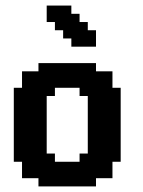

<svg xmlns="http://www.w3.org/2000/svg" viewBox="-20 -667 511 687"><path d="M147.1 -441.2H176.5V-411.8H147.1ZM176.5 -441.2H205.9V-411.8H176.5ZM117.6 -441.2H147.1V-411.8H117.6ZM205.9 -441.2H235.3V-411.8H205.9ZM235.3 -441.2H264.7V-411.8H235.3ZM264.7 -441.2H294.1V-411.8H264.7ZM294.1 -441.2H323.5V-411.8H294.1ZM323.5 -411.8H352.9V-382.4H323.5ZM294.1 -411.8H323.5V-382.4H294.1ZM294.1 -382.4H323.5V-352.9H294.1ZM352.9 -411.8H382.4V-382.4H352.9ZM352.9 -382.4H382.4V-352.9H352.9ZM323.5 -382.4H352.9V-352.9H323.5ZM294.1 -352.9H323.5V-323.5H294.1ZM264.7 -352.9H294.1V-323.5H264.7ZM323.5 -352.9H352.9V-323.5H323.5ZM352.9 -352.9H382.4V-323.5H352.9ZM382.4 -352.9H411.8V-323.5H382.4ZM382.4 -323.5H411.8V-294.1H382.4ZM382.4 -294.1H411.8V-264.7H382.4ZM382.4 -264.7H411.8V-235.3H382.4ZM382.4 -235.3H411.8V-205.9H382.4ZM382.4 -205.9H411.8V-176.5H382.4ZM382.4 -176.5H411.8V-147.1H382.4ZM382.4 -147.1H411.8V-117.6H382.4ZM382.4 -117.6H411.8V-88.2H382.4ZM352.9 -117.6H382.4V-88.2H352.9ZM352.9 -88.2H382.4V-58.8H352.9ZM352.9 -58.8H382.4V-29.4H352.9ZM323.5 -58.8H352.9V-29.4H323.5ZM294.1 -58.8H323.5V-29.4H294.1ZM264.7 -88.2H294.1V-58.8H264.7ZM264.7 -117.6H294.1V-88.2H264.7ZM294.1 -117.6H323.5V-88.2H294.1ZM294.1 -88.2H323.5V-58.8H294.1ZM323.5 -88.2H352.9V-58.8H323.5ZM323.5 -117.6H352.9V-88.2H323.5ZM323.5 -147.1H352.9V-117.6H323.5ZM294.1 -147.1H323.5V-117.6H294.1ZM294.1 -176.5H323.5V-147.1H294.1ZM294.1 -205.9H323.5V-176.5H294.1ZM294.1 -235.3H323.5V-205.9H294.1ZM294.1 -264.7H323.5V-235.3H294.1ZM294.1 -294.1H323.5V-264.7H294.1ZM294.1 -323.5H323.5V-294.1H294.1ZM323.5 -323.5H352.9V-294.1H323.5ZM323.5 -294.1H352.9V-264.7H323.5ZM323.5 -264.7H352.9V-235.3H323.5ZM323.5 -235.3H352.9V-205.9H323.5ZM323.5 -205.9H352.9V-176.5H323.5ZM323.5 -176.5H352.9V-147.1H323.5ZM352.9 -147.1H382.4V-117.6H352.9ZM352.9 -176.5H382.4V-147.1H352.9ZM352.9 -205.9H382.4V-176.5H352.9ZM352.9 -235.3H382.4V-205.9H352.9ZM352.9 -264.7H382.4V-235.3H352.9ZM352.9 -294.1H382.4V-264.7H352.9ZM352.9 -323.5H382.4V-294.1H352.9ZM264.7 -58.8H294.1V-29.4H264.7ZM264.7 -29.4H294.1V0H264.7ZM294.1 -29.4H323.5V0H294.1ZM235.3 -29.4H264.7V0H235.3ZM205.9 -29.4H235.3V0H205.9ZM176.5 -29.4H205.9V0H176.5ZM147.1 -29.4H176.5V0H147.1ZM117.6 -29.4H147.1V0H117.6ZM117.6 -58.8H147.1V-29.4H117.6ZM88.2 -58.8H117.6V-29.4H88.2ZM58.8 -58.8H88.2V-29.4H58.8ZM58.8 -88.2H88.2V-58.8H58.8ZM29.4 -117.6H58.8V-88.2H29.4ZM58.8 -117.6H88.2V-88.2H58.8ZM29.4 -147.1H58.8V-117.6H29.4ZM29.4 -176.5H58.8V-147.1H29.4ZM29.4 -205.9H58.8V-176.5H29.4ZM29.4 -235.3H58.8V-205.9H29.4ZM29.4 -264.7H58.8V-235.3H29.4ZM29.4 -294.1H58.8V-264.7H29.4ZM58.8 -294.1H88.2V-264.7H58.8ZM58.8 -323.5H88.2V-294.1H58.8ZM29.4 -323.5H58.8V-294.1H29.4ZM29.4 -352.9H58.8V-323.5H29.4ZM58.8 -352.9H88.2V-323.5H58.8ZM58.8 -382.4H88.2V-352.9H58.8ZM58.8 -411.8H88.2V-382.4H58.8ZM88.2 -411.8H117.6V-382.4H88.2ZM117.6 -411.8H147.1V-382.4H117.6ZM147.1 -411.8H176.5V-382.4H147.1ZM147.1 -382.4H176.5V-352.9H147.1ZM147.1 -352.9H176.5V-323.5H147.1ZM117.6 -352.9H147.1V-323.5H117.6ZM88.2 -352.9H117.6V-323.5H88.2ZM117.6 -323.5H147.1V-294.1H117.6ZM117.6 -294.1H147.1V-264.7H117.6ZM117.6 -264.7H147.1V-235.3H117.6ZM117.6 -235.3H147.1V-205.9H117.6ZM117.6 -205.9H147.1V-176.5H117.6ZM117.6 -176.5H147.1V-147.1H117.6ZM117.6 -147.1H147.1V-117.6H117.6ZM117.6 -117.6H147.1V-88.2H117.6ZM147.1 -117.6H176.5V-88.2H147.1ZM147.1 -88.2H176.5V-58.8H147.1ZM176.5 -88.2H205.9V-58.8H176.5ZM205.9 -88.2H235.3V-58.8H205.9ZM235.3 -88.2H264.7V-58.8H235.3ZM235.3 -58.8H264.7V-29.4H235.3ZM205.9 -58.8H235.3V-29.4H205.9ZM176.5 -58.8H205.9V-29.4H176.5ZM147.1 -58.8H176.5V-29.4H147.1ZM117.6 -88.2H147.1V-58.8H117.6ZM88.2 -88.2H117.6V-58.8H88.2ZM88.2 -117.6H117.6V-88.2H88.2ZM88.2 -147.1H117.6V-117.6H88.2ZM88.2 -176.5H117.6V-147.1H88.2ZM58.8 -176.5H88.2V-147.1H58.8ZM58.8 -147.1H88.2V-117.6H58.8ZM58.8 -205.9H88.2V-176.5H58.8ZM58.8 -235.3H88.2V-205.9H58.8ZM58.8 -264.7H88.2V-235.3H58.8ZM88.2 -264.7H117.6V-235.3H88.2ZM88.2 -235.3H117.6V-205.9H88.2ZM88.2 -205.9H117.6V-176.5H88.2ZM88.2 -294.1H117.6V-264.7H88.2ZM88.2 -323.5H117.6V-294.1H88.2ZM88.2 -382.4H117.6V-352.9H88.2ZM117.6 -382.4H147.1V-352.9H117.6ZM176.5 -411.8H205.9V-382.4H176.5ZM205.9 -411.8H235.3V-382.4H205.9ZM235.3 -411.8H264.7V-382.4H235.3ZM264.7 -411.8H294.1V-382.4H264.7ZM264.7 -382.4H294.1V-352.9H264.7ZM235.3 -382.4H264.7V-352.9H235.3ZM205.9 -382.4H235.3V-352.9H205.9ZM176.5 -382.4H205.9V-352.9H176.5ZM176.5 -617.6H205.9V-588.2H176.5ZM176.5 -588.2H205.9V-558.8H176.5ZM205.9 -588.2H235.3V-558.8H205.9ZM205.9 -617.6H235.3V-588.2H205.9ZM235.3 -588.2H264.7V-558.8H235.3ZM235.3 -558.8H264.7V-529.4H235.3ZM205.9 -558.8H235.3V-529.4H205.9ZM264.7 -558.8H294.1V-529.4H264.7ZM264.7 -529.4H294.1V-500H264.7ZM235.3 -529.4H264.7V-500H235.3ZM294.1 -529.4H323.5V-500H294.1ZM294.1 -558.8H323.5V-529.4H294.1ZM264.7 -588.2H294.1V-558.8H264.7ZM235.3 -617.6H264.7V-588.2H235.3ZM147.1 -617.6H176.5V-588.2H147.1ZM147.1 -647.1H176.5V-617.6H147.1ZM176.5 -647.1H205.9V-617.6H176.5ZM205.9 -647.1H235.3V-617.6H205.9Z"/></svg>

Font: Jersey 20
Style: Regular
Weight: 400
Designer: Sarah Cadigan-Fried
Version: Version 1.000; ttfautohint (v1.8.4.7-5d5b)